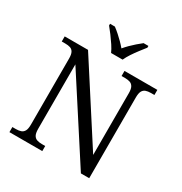

<svg xmlns="http://www.w3.org/2000/svg" viewBox="-209 -1086 1177 1240"><g transform="rotate(30 379.5 -465.5)"><path d="M39 0V-38H65Q87 -38 102.5 -43.5Q118 -49 126.5 -64.5Q135 -80 135 -113V-604Q135 -635 126.5 -650.5Q118 -666 102.5 -671Q87 -676 65 -676H39V-714H213L581 -143V-604Q581 -635 572 -650.5Q563 -666 547.5 -671Q532 -676 511 -676H485V-714H730V-676H704Q682 -676 666.5 -670.5Q651 -665 642.5 -649.5Q634 -634 634 -601V0H572L189 -592V-113Q189 -80 197.5 -64.5Q206 -49 221.5 -43.5Q237 -38 259 -38H284V0ZM352 -771Q342 -794 324.5 -820.5Q307 -847 287.5 -873Q268 -899 252 -918V-931H288Q308 -916 326.5 -899.5Q345 -883 362.5 -865.5Q380 -848 395 -830Q410 -848 427.5 -865.5Q445 -883 464 -899.5Q483 -916 502 -931H538V-918Q523 -899 503 -873Q483 -847 465.5 -820.5Q448 -794 438 -771Z"/></g></svg>

Font: Noto Serif Hentaigana EL
Style: Regular
Weight: 400
Designer: Kazuhiro Yamada
Foundry: nipponia
Version: Version 1.000